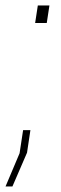

<svg xmlns="http://www.w3.org/2000/svg" viewBox="-22 -548 220 694"><path d="M147 -464.8H105L114.7 -528.3H156.7ZM75.7 3.9 22.9 126H-2L48.8 5.9L61.5 -77.6H87.9Z"/></svg>

Font: Roboto-ThinItalic
Style: Italic
Weight: 250
Italic angle: -12°
Designer: Google
Version: Version 1.100141; 2013; ttfautohint (v0.94.14-c901) -l 8 -r 